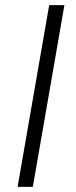

<svg xmlns="http://www.w3.org/2000/svg" viewBox="-20 -731 299 751"><path d="M231.9 -710.9 108.4 0H48.8L172.4 -710.9Z"/></svg>

Font: Mardoto Light
Style: Italic
Weight: 300
Italic angle: -12°
Designer: Christian Robertson, Vahan Hovhannisyan
Foundry: Google
Version: Version 1.000